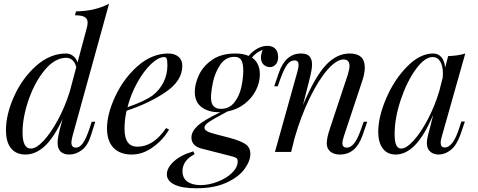

<svg xmlns="http://www.w3.org/2000/svg" viewBox="-20 -815 2563 1030"><path d="M472 -162H491L468 -89Q451 -34 419 -10Q387 14 352 14Q321 14 305 -2Q289 -18 289 -48Q289 -76 302 -126L316 -177Q269 -76 220 -31Q171 14 116 14Q67 14 39.5 -19Q12 -52 12 -118Q12 -201 55.5 -298Q99 -395 173.5 -461.5Q248 -528 335 -528Q355 -528 372 -515Q389 -502 396 -480L446 -667Q450 -680 450 -694Q450 -714 434.5 -723.5Q419 -733 382 -733L388 -754Q441 -755 483.5 -765Q526 -775 565 -795L369 -85Q363 -61 363 -51Q363 -23 387 -23Q407 -23 424 -46Q441 -69 460 -125ZM354 -323 389 -454Q383 -480 368.5 -492.5Q354 -505 336 -505Q275 -505 221 -440.5Q167 -376 134 -281Q101 -186 101 -105Q101 -18 145 -18Q175 -18 214 -60Q253 -102 291 -172.5Q329 -243 354 -323Z M659 -221Q648 -171 648 -124Q648 -28 717 -28Q803 -28 871 -128L887 -120Q855 -65 800.5 -25.5Q746 14 686 14Q624 14 589 -22Q554 -58 554 -127Q554 -203 598.5 -298.5Q643 -394 719 -461Q795 -528 884 -528Q916 -528 937 -511Q958 -494 958 -462Q958 -381 867 -320Q776 -259 659 -221ZM664 -240Q759 -273 800 -304Q837 -333 857.5 -374.5Q878 -416 878 -464Q878 -491 874 -500Q870 -509 862 -509Q830 -509 790.5 -471.5Q751 -434 716.5 -372Q682 -310 664 -240Z M1472 -509Q1472 -483 1459 -469Q1446 -455 1428 -455Q1409 -455 1394.5 -468Q1380 -481 1380 -506Q1380 -524 1389 -548Q1350 -531 1332 -506Q1374 -477 1374 -416Q1374 -372 1352.5 -330Q1331 -288 1291.5 -257.5Q1252 -227 1200 -217L1167 -199Q1120 -174 1098.5 -159Q1077 -144 1077 -130Q1077 -119 1091 -111Q1105 -103 1137 -95L1210 -76Q1267 -61 1295 -43Q1323 -25 1323 11Q1323 49 1291.5 92Q1260 135 1194.5 165Q1129 195 1033 195Q956 195 915.5 175Q875 155 875 120Q875 86 912 51.5Q949 17 1017 -3L1024 12Q959 46 959 103Q959 141 985.5 159.5Q1012 178 1056 178Q1100 178 1147 160Q1194 142 1224.5 112.5Q1255 83 1255 51Q1255 37 1247 32Q1239 27 1214 21L1061 -18Q1007 -32 1007 -78Q1007 -109 1039.5 -139.5Q1072 -170 1162 -213H1155Q1097 -213 1061 -240.5Q1025 -268 1025 -322Q1025 -364 1047 -412Q1069 -460 1118 -494Q1167 -528 1242 -528Q1285 -528 1314 -515Q1333 -539 1360 -554Q1387 -569 1414 -569Q1441 -569 1456.5 -554Q1472 -539 1472 -509ZM1285 -436Q1285 -473 1275 -491.5Q1265 -510 1238 -510Q1190 -510 1161.5 -467.5Q1133 -425 1122.5 -374Q1112 -323 1112 -291Q1112 -231 1165 -231Q1211 -231 1238 -266.5Q1265 -302 1275 -349Q1285 -396 1285 -436Z M1950 -162 1925 -89Q1889 14 1804 14Q1759 14 1741 -15Q1733 -27 1733 -48Q1733 -75 1750 -126L1845 -412Q1855 -445 1855 -461Q1855 -496 1823 -496Q1785 -496 1736.5 -440.5Q1688 -385 1641 -288Q1594 -191 1560 -73L1542 0H1455L1575 -429Q1582 -455 1582 -466Q1582 -491 1560 -491Q1538 -491 1521 -469Q1504 -447 1483 -389L1470 -352H1451L1476 -425Q1512 -528 1595 -528Q1627 -528 1640.5 -512.5Q1654 -497 1654 -469Q1654 -442 1640 -388L1605 -251Q1669 -402 1727.5 -465Q1786 -528 1856 -528Q1937 -528 1937 -453Q1937 -420 1922 -377L1825 -85Q1817 -61 1817 -47Q1817 -23 1841 -23Q1861 -23 1879.5 -45.5Q1898 -68 1918 -125L1931 -162Z M2455 -163H2474L2449 -90Q2429 -35 2398 -10.5Q2367 14 2334 14Q2315 14 2301 7Q2287 0 2279 -12Q2270 -27 2270 -47Q2270 -68 2277 -94Q2284 -120 2286 -127L2304 -199Q2256 -87 2206.5 -36.5Q2157 14 2103 14Q2057 14 2033 -19Q2009 -52 2009 -107Q2009 -188 2052 -288Q2095 -388 2164 -458Q2233 -528 2304 -528Q2331 -528 2348 -508Q2365 -488 2368 -452L2384 -514Q2439 -516 2476 -528L2351 -86Q2350 -82 2347 -70.5Q2344 -59 2344 -49Q2344 -24 2366 -24Q2410 -24 2443 -126ZM2337 -328 2355 -399Q2356 -407 2356 -421Q2356 -462 2341.5 -485.5Q2327 -509 2301 -509Q2258 -509 2210 -442.5Q2162 -376 2129.5 -278.5Q2097 -181 2097 -95Q2097 -54 2106 -36Q2115 -18 2132 -18Q2160 -18 2199 -61Q2238 -104 2275.5 -175.5Q2313 -247 2337 -328Z"/></svg>

Font: Playfair Display
Style: Italic
Weight: 400
Italic angle: -14°
Designer: Claus Eggers Sørensen
Foundry: Claus Eggers Sørensen
Version: Version 1.200; ttfautohint (v1.6)